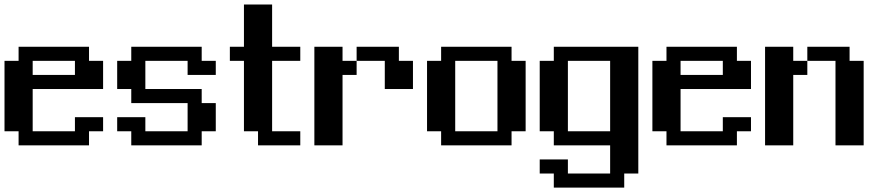

<svg xmlns="http://www.w3.org/2000/svg" viewBox="-20 -645 3915 852"><path d="M0 -375H62.5V-437.5H375V-375H437.5V-250H125V-62.5H312.5V-125H437.5V-62.5H375V0H62.5V-62.5H0ZM125 -375V-312.5H312.5V-375Z M500 -375H562.5V-437.5H875V-375H937.5V-312.5H812.5V-375H625V-250H875V-187.5H937.5V-62.5H875V0H562.5V-62.5H500V-125H625V-62.5H812.5V-187.5H562.5V-250H500Z M1000 -437.5H1062.5V-625H1187.5V-437.5H1312.5V-375H1187.5V-62.5H1312.5V0H1125V-62.5H1062.5V-375H1000Z M1375 -437.5H1500V-375H1562.5V-437.5H1750V-375H1812.5V-250H1687.5V-375H1562.5V-312.5H1500V0H1375Z M1875 -375H1937.5V-437.5H2250V-375H2312.5V-62.5H2250V0H1937.5V-62.5H1875ZM2000 -375V-62.5H2187.5V-375Z M2375 -375H2437.5V-437.5H2812.5V125H2750V187.5H2437.5V125H2375V62.5H2500V125H2687.5V0H2437.5V-62.5H2375ZM2500 -375V-62.5H2687.5V-375Z M2875 -375H2937.5V-437.5H3250V-375H3312.5V-250H3000V-62.5H3187.5V-125H3312.5V-62.5H3250V0H2937.5V-62.5H2875ZM3000 -375V-312.5H3187.5V-375Z M3375 -437.5H3500V-375H3562.5V-437.5H3750V-375H3812.5V0H3687.5V-375H3562.5V-312.5H3500V0H3375Z"/></svg>

Font: NeoDunggeunmo Pro
Style: Regular
Weight: 400
Version: Version 1.020